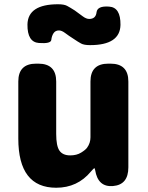

<svg xmlns="http://www.w3.org/2000/svg" viewBox="-20 -868 694 902"><path d="M244 14Q66 14 66 -217V-485Q66 -569 150 -569H160Q244 -569 244 -485V-239Q244 -182 259.5 -160Q275 -138 310 -138Q340 -138 361 -151Q382 -164 389 -174Q405 -196 405 -223V-485Q405 -569 489 -569H499Q583 -569 583 -485V-82Q583 0 511 6Q440 12 427 -69Q425 -78 423 -78Q421 -78 407 -62Q344 14 244 14ZM403 -656Q375 -656 361 -663.5Q347 -671 325 -686Q303 -700 286.5 -712.5Q270 -725 257 -725Q240 -725 231.5 -712Q223 -699 221 -680.5Q219 -662 163 -666Q108 -670 109 -753Q111 -848 253 -848Q281 -848 295 -840.5Q309 -833 331 -819Q352 -804 368.5 -791.5Q385 -779 399 -779Q430 -779 433.5 -810Q437 -841 492 -837Q547 -834 546 -751Q544 -656 403 -656Z"/></svg>

Font: Resource Han Rounded JP Heavy
Style: Regular
Weight: 900
Designer: Cyano Hao (round all glyphs); Ryoko NISHIZUKA 西塚涼子 (kana, bopomofo & ideographs); Paul D. Hunt (Latin, Greek & Cyrillic)
Foundry: Cyano Hao
Version: 0.990